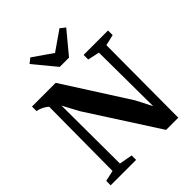

<svg xmlns="http://www.w3.org/2000/svg" viewBox="-266 -1131 1281 1281"><g transform="rotate(-45 374.5 -491.0)"><path d="M22 0V-42L98.5 -59L102.5 -661Q93 -669.5 79.5 -678Q66 -686.5 51.2 -692.2Q36.5 -698 22.5 -699.5V-743H246L538.5 -285L596 -173L592.5 -681.5L509.5 -699.5V-743H740V-699.5L663 -681.5L660 0H545L226.5 -495L166 -608L168.5 -59L262 -42V0ZM340.5 -799 211.5 -955 246.5 -982.5 384 -887 521.5 -982.5 557 -954.5 428 -799Z"/></g></svg>

Font: Merriweather 72pt
Style: Bold
Weight: 700
Version: Version 2.100